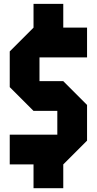

<svg xmlns="http://www.w3.org/2000/svg" viewBox="-20 -864 509 1009"><path d="M156.2 0H31.2V-156.2H281.2V-281.2H156.2L31.2 -406.2V-593.8L156.2 -718.8V-843.8H312.5V-718.8H437.5V-562.5H187.5V-437.5H312.5L437.5 -312.5V-125L312.5 0V125H156.2Z"/></svg>

Font: Signwood
Style: Regular
Weight: 400
Designer: GGBotNet
Foundry: GGBotNet
Version: 0.95